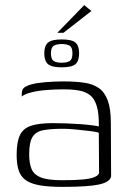

<svg xmlns="http://www.w3.org/2000/svg" viewBox="-20 -723 509 750"><path d="M224 7Q168 7 133 0.5Q98 -6 79 -20.5Q60 -35 52.5 -59Q45 -83 45 -118Q45 -169 58 -195.5Q71 -222 102 -232Q133 -242 186 -242Q211 -242 239.5 -241Q268 -240 294.5 -238Q321 -236 340.5 -233.5Q360 -231 366 -229Q367 -279 358 -308.5Q349 -338 331.5 -351.5Q314 -365 288 -369.5Q262 -374 229 -374Q196 -374 163 -371.5Q130 -369 103.5 -362.5Q77 -356 65 -346V-357Q65 -376 78 -383.5Q91 -391 105 -394Q123 -399 157.5 -402Q192 -405 227 -405Q274 -405 308.5 -400Q343 -395 366 -379Q389 -363 401 -330.5Q413 -298 413 -242L414 -34Q410 -12 367.5 -2.5Q325 7 224 7ZM223 -19Q275 -19 304.5 -22Q334 -25 348.5 -31Q363 -37 367 -46L366 -204Q358 -208 332.5 -211Q307 -214 277.5 -217Q248 -220 227 -220Q179 -220 149.5 -214.5Q120 -209 107 -188Q94 -167 94 -120Q94 -86 103 -63.5Q112 -41 139.5 -30Q167 -19 223 -19ZM221 -460Q182 -460 167.5 -472.5Q153 -485 153 -515Q153 -544 167.5 -556.5Q182 -569 221 -569Q261 -569 275 -556.5Q289 -544 289 -515Q289 -485 275 -472.5Q261 -460 221 -460ZM221 -478Q241 -478 252 -484.5Q263 -491 263 -515Q263 -538 252 -544.5Q241 -551 221 -551Q202 -551 190.5 -544.5Q179 -538 179 -515Q179 -491 190 -484.5Q201 -478 221 -478ZM204 -595 309 -703 337 -680 228 -595Z"/></svg>

Font: Genos Light
Style: Regular
Weight: 300
Designer: Robert E. Leuschke
Foundry: Robert E. Leuschke
Version: Version 1.010